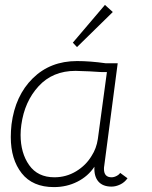

<svg xmlns="http://www.w3.org/2000/svg" viewBox="-20 -754 621 783"><path d="M500 -27Q488 -10 470 -1.5Q452 7 435 7Q399 7 381 -14Q363 -35 365 -74Q339 -35 295.5 -13Q252 9 200 9Q113 9 68.5 -47.5Q24 -104 24 -195Q24 -220 27 -247Q42 -364 113.5 -434.5Q185 -505 294 -505Q348 -505 411 -496H460L405 -77Q404 -73 404 -65Q404 -31 435 -31Q445 -31 455.5 -36.5Q466 -42 470 -49ZM416 -460Q400 -459 345 -463L288 -465Q195 -465 137.5 -402.5Q80 -340 67 -245Q64 -224 64 -204Q64 -130 99 -80.5Q134 -31 202 -31Q250 -31 290.5 -55.5Q331 -80 354 -119Q373 -148 379 -187ZM277 -580 408 -734 440 -705 294 -562Z"/></svg>

Font: Bellota Light
Style: Italic
Weight: 300
Italic angle: -7.5°
Designer: Kemie Guaida
Foundry: Kemie Guaida
Version: Version 4.001